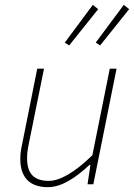

<svg xmlns="http://www.w3.org/2000/svg" viewBox="-20 -762 554 794"><path d="M178 12C236 12 294 -28 350 -80H354L342 0H366L462 -478H434L362 -120C286 -46 226 -14 182 -14C118 -14 92 -46 92 -108C92 -128 94 -142 100 -172L162 -478H134L72 -168C66 -140 64 -128 64 -104C64 -36 96 12 178 12ZM266 -574 386 -724 364 -742 248 -586ZM394 -574 514 -724 492 -742 376 -586Z"/></svg>

Font: Source Sans Pro ExtraLight
Style: Italic
Weight: 200
Italic angle: -11°
Designer: Paul D. Hunt
Foundry: Adobe Systems Incorporated
Version: Version 3.006;hotconv 1.0.111;makeotfexe 2.5.65597